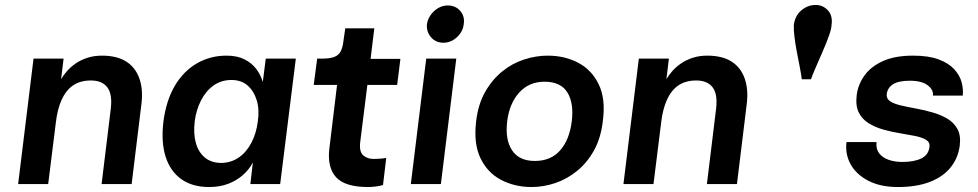

<svg xmlns="http://www.w3.org/2000/svg" viewBox="-20 -741 3938 773"><path d="M53 0 115 -505H236L226 -422Q235 -438 250 -455Q265 -472 285.5 -486Q306 -500 332.5 -508.5Q359 -517 390 -517Q451 -517 488.5 -493Q526 -469 541.5 -424Q557 -379 549 -319L510 0H389L426 -303Q433 -362 412 -389.5Q391 -417 346 -417Q303 -417 274 -397Q245 -377 228 -339Q211 -301 205 -249L174 0Z M822 12Q754 12 709.5 -20Q665 -52 646.5 -111Q628 -170 638 -252Q649 -336 683.5 -395Q718 -454 772 -485.5Q826 -517 892 -517Q935 -517 964.5 -502Q994 -487 1012 -463Q1030 -439 1038 -411L1050 -505H1171L1108 0H988L998 -87Q983 -58 957 -35.5Q931 -13 897.5 -0.5Q864 12 822 12ZM872 -85Q911 -86 941.5 -107Q972 -128 992 -166Q1012 -204 1018 -252Q1025 -300 1013.5 -337.5Q1002 -375 976.5 -397Q951 -419 912 -419Q871 -419 840 -397Q809 -375 789.5 -337Q770 -299 764 -253Q758 -203 768.5 -165.5Q779 -128 805 -106.5Q831 -85 872 -85Z M1462 12Q1369 12 1333 -27.5Q1297 -67 1306 -143L1337 -399H1243L1257 -505H1277Q1307 -505 1325 -511.5Q1343 -518 1351.5 -534Q1360 -550 1363 -578L1370 -627H1487L1472 -504H1592L1579 -399H1459L1430 -167Q1426 -130 1442.5 -115.5Q1459 -101 1485 -101Q1495 -101 1509 -102Q1523 -103 1535 -105L1522 4Q1509 8 1491.5 10Q1474 12 1462 12Z M1765 -569Q1734 -569 1715 -591.5Q1696 -614 1699 -644Q1704 -675 1728.5 -697Q1753 -719 1783 -719Q1814 -719 1833 -697Q1852 -675 1847 -644Q1844 -614 1820 -591.5Q1796 -569 1765 -569ZM1634 0 1696 -505H1817L1755 0Z M2120 12Q2053 12 1998 -16.5Q1943 -45 1914.5 -104Q1886 -163 1897 -253Q1905 -321 1933 -370.5Q1961 -420 2001.5 -453Q2042 -486 2090 -501.5Q2138 -517 2185 -517Q2253 -517 2307.5 -488.5Q2362 -460 2390.5 -401.5Q2419 -343 2407 -253Q2399 -185 2371.5 -135.5Q2344 -86 2303.5 -53Q2263 -20 2215.5 -4Q2168 12 2120 12ZM2133 -93Q2198 -93 2235.5 -136Q2273 -179 2282 -253Q2291 -325 2264.5 -368.5Q2238 -412 2172 -412Q2110 -412 2070.5 -368.5Q2031 -325 2022 -253Q2013 -179 2041.5 -136Q2070 -93 2133 -93Z M2490 0 2552 -505H2673L2663 -422Q2672 -438 2687 -455Q2702 -472 2722.5 -486Q2743 -500 2769.5 -508.5Q2796 -517 2827 -517Q2888 -517 2925.5 -493Q2963 -469 2978.5 -424Q2994 -379 2986 -319L2947 0H2826L2863 -303Q2870 -362 2849 -389.5Q2828 -417 2783 -417Q2740 -417 2711 -397Q2682 -377 2665 -339Q2648 -301 2642 -249L2611 0Z M3208 -422Q3206 -439 3200.5 -468Q3195 -497 3188.5 -530Q3182 -563 3178.5 -593Q3175 -623 3176 -641Q3181 -678 3206.5 -699.5Q3232 -721 3264 -721Q3293 -721 3313 -699.5Q3333 -678 3328 -641Q3327 -623 3316 -593Q3305 -563 3290.5 -530Q3276 -497 3263.5 -468Q3251 -439 3245 -422Z M3595 12Q3525 12 3476.5 -13Q3428 -38 3405 -79Q3382 -120 3388 -169H3509Q3506 -142 3519 -124.5Q3532 -107 3556.5 -98Q3581 -89 3613 -89Q3660 -89 3689 -103Q3718 -117 3722 -149Q3725 -168 3708.5 -178Q3692 -188 3664.5 -193.5Q3637 -199 3603.5 -204.5Q3570 -210 3537.5 -219Q3505 -228 3478.5 -244Q3452 -260 3438 -287Q3424 -314 3429 -357Q3434 -400 3460 -436.5Q3486 -473 3534.5 -495Q3583 -517 3656 -517Q3718 -517 3758.5 -502Q3799 -487 3821.5 -462.5Q3844 -438 3851.5 -410Q3859 -382 3856 -356H3736Q3739 -379 3715 -397.5Q3691 -416 3643 -416Q3597 -416 3575 -401.5Q3553 -387 3550 -362Q3548 -344 3563.5 -333.5Q3579 -323 3607 -316.5Q3635 -310 3668 -304Q3701 -298 3734 -288.5Q3767 -279 3793.5 -263.5Q3820 -248 3834.5 -222Q3849 -196 3844 -155Q3838 -106 3808 -68Q3778 -30 3724.5 -9Q3671 12 3595 12Z"/></svg>

Font: Inclusive Sans SemiBold
Style: Italic
Weight: 600
Italic angle: -7°
Designer: Olivia King
Foundry: Olivia King
Version: Version 2.004